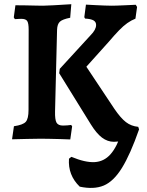

<svg xmlns="http://www.w3.org/2000/svg" viewBox="-20 -669 711 926"><path d="M268.3 -337.1 417 -499.2Q443.5 -525.7 443.5 -548.5Q443.5 -563.3 431 -570.6Q418.4 -577.9 390.5 -579.4L386.6 -586.1L394.5 -646.7Q415.5 -645.6 439.3 -644.3Q463 -643.1 484.3 -642.3Q505.7 -641.5 519.4 -641.5Q529.1 -641.5 543.6 -642Q558.1 -642.5 580.5 -643.5Q602.9 -644.5 634.9 -646L641.1 -635.4L633.2 -579Q613.1 -571.1 594 -557.6Q575 -544.2 554 -522.5Q533 -500.9 503.8 -466.6L396.5 -347.2L531.1 -144.9Q561.8 -99.7 587.3 -80.1Q612.7 -60.5 646.7 -57.3L650.7 -45.1L615.6 6.8Q583 10.8 559.7 12.9Q536.4 14.9 529.5 14.9Q498.7 14.9 471.9 -5.3Q445.2 -25.6 418.4 -68.8L265.5 -315.9ZM118.2 -525.6Q118.2 -557.1 111.2 -567.7Q104.2 -578.2 82.1 -578.2Q77.2 -578.2 70 -577.7Q62.7 -577.2 51.7 -576.7L46.5 -585.2L54.4 -643.6Q77.2 -643.6 104 -643.1Q130.8 -642.5 154 -642Q177.2 -641.5 187.5 -641.5Q203.5 -641.5 239 -643.6Q274.5 -645.6 323.9 -648.7L318.5 -583.4Q281.5 -576.1 268.9 -564.5Q256.2 -552.9 255.2 -525.2L245.5 -131.8Q244.5 -91.8 252.6 -77.6Q260.7 -63.4 284.1 -63.4Q294.2 -63.4 305.4 -64.4Q316.6 -65.4 323.2 -66.4L327.9 -59.7L318.9 3.5Q296.5 2.5 269 1.7Q241.6 1 216.4 0.5Q191.2 0 176.1 0Q150.4 0 112 1Q73.5 1.9 38.1 2.8L47.2 -60.2Q91 -66.6 104.3 -81.5Q117.6 -96.4 117.6 -138.9ZM364.5 231.2Q307 175.8 312.7 96.4L324.3 87.4Q390.8 115.2 436.1 112.9Q481.4 110.5 513 75Q544.5 39.4 567.6 -32.7L650.7 -45.1Q608.6 75.3 568.3 140.6Q528 205.9 480.2 225.9Q432.4 245.8 364.5 231.2Z"/></svg>

Font: Alegreya
Style: Regular
Weight: 400
Designer: Juan Pablo del Peral
Foundry: Huerta Tipografica
Version: Version 2.009